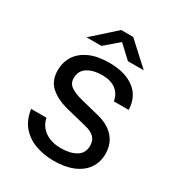

<svg xmlns="http://www.w3.org/2000/svg" viewBox="-168 -797 843 914"><g transform="rotate(30 253.0 -340.0)"><path d="M262.5 10Q208.5 10 162.2 -6.8Q116 -23.5 85.5 -59.2Q55 -95 47.5 -150.5H131.5Q138 -120 156.5 -99.8Q175 -79.5 202.2 -69.2Q229.5 -59 262 -59Q314.5 -59 346.5 -78.5Q378.5 -98 378.5 -138.5Q378.5 -167 361.8 -184.2Q345 -201.5 309.5 -209.5L202.5 -236Q140 -251 102.8 -283Q65.5 -315 65 -372.5Q65 -418 87 -452.5Q109 -487 152.8 -507Q196.5 -527 262 -527Q346.5 -527 398 -489.2Q449.5 -451.5 452 -378.5H370Q365 -415.5 337 -437.2Q309 -459 261 -459Q212 -459 180.8 -439.2Q149.5 -419.5 149.5 -378Q149.5 -350.5 171.8 -334.8Q194 -319 236.5 -308.5L340.5 -282.5Q376 -273 399.5 -257.5Q423 -242 436.5 -223Q450 -204 455.8 -183.2Q461.5 -162.5 461.5 -143.5Q461.5 -96 438 -61.8Q414.5 -27.5 370 -8.8Q325.5 10 262.5 10ZM105.5 -577.5 231 -690H297L420 -577.5H333L263 -642.5L187.5 -577.5Z"/></g></svg>

Font: Public Sans Thin
Style: Regular
Weight: 400
Version: Version 2.001